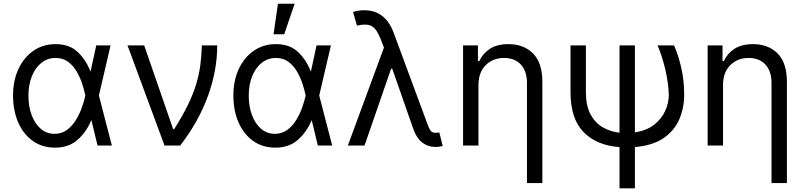

<svg xmlns="http://www.w3.org/2000/svg" viewBox="-20 -793 4384 1046"><path d="M277 11.4Q208.8 10.7 158 -25.7Q107.2 -62.1 79.2 -126.1Q51.1 -190 51.1 -272.7Q51.1 -354.8 80.8 -417.8Q110.4 -480.8 162.6 -516.7Q214.8 -552.6 282.7 -552.6Q357.2 -552.6 402.2 -510.8Q447.1 -469.1 473 -403.4H473.4L504.3 -545.5H582.4L518.8 -272.7L589.5 0H511.4L478 -137.8H477.3Q449.6 -71.7 400.9 -29.8Q352.3 12.1 277 11.4ZM445 -272.7 444.6 -274.1Q439.3 -300.1 428.3 -334.5Q417.3 -369 398.8 -401.6Q380.3 -434.3 351.7 -455.8Q323.2 -477.3 282.7 -477.3Q239.3 -477.3 206 -451Q172.6 -424.7 153.8 -378.2Q134.9 -331.7 134.9 -271.3Q134.9 -212.4 152.7 -165.3Q170.5 -118.3 202.4 -91.1Q234.4 -63.9 277 -63.9Q316.4 -63.9 345.5 -85.8Q374.6 -107.6 394.5 -140.8Q414.4 -174 426.7 -209.3Q438.9 -244.7 444.6 -271.3Z M876.4 0 674.7 -545.5H765.6L923.3 -89.5H929Q974.8 -161.9 1003.7 -221.6Q1032.7 -281.2 1048.7 -334.2Q1064.6 -387.1 1071.4 -438.4Q1078.1 -489.7 1079.5 -545.5H1163.4Q1163.4 -409.1 1112.9 -270.1Q1062.5 -131 961.6 0Z M1477.3 11.4Q1409.1 10.7 1358.3 -25.7Q1307.5 -62.1 1279.5 -126.1Q1251.4 -190 1251.4 -272.7Q1251.4 -354.8 1281.1 -417.8Q1310.7 -480.8 1362.9 -516.7Q1415.1 -552.6 1483 -552.6Q1557.5 -552.6 1602.5 -510.8Q1647.4 -469.1 1673.3 -403.4H1673.7L1704.5 -545.5H1782.7L1719.1 -272.7L1789.8 0H1711.6L1678.3 -137.8H1677.6Q1649.9 -71.7 1601.2 -29.8Q1552.6 12.1 1477.3 11.4ZM1645.2 -272.7 1644.9 -274.1Q1639.6 -300.1 1628.6 -334.5Q1617.5 -369 1599.1 -401.6Q1580.6 -434.3 1552 -455.8Q1523.4 -477.3 1483 -477.3Q1439.6 -477.3 1406.2 -451Q1372.9 -424.7 1354 -378.2Q1335.2 -331.7 1335.2 -271.3Q1335.2 -212.4 1353 -165.3Q1370.7 -118.3 1402.7 -91.1Q1434.7 -63.9 1477.3 -63.9Q1516.7 -63.9 1545.8 -85.8Q1574.9 -107.6 1594.8 -140.8Q1614.7 -174 1627 -209.3Q1639.2 -244.7 1644.9 -271.3ZM1470.2 -606.5 1494.3 -772.7H1585.2L1528.4 -606.5Z M2352.3 7.5Q2311.1 7.5 2280 -16.7Q2248.9 -40.8 2231.5 -90.9L2116.8 -419H2110.8L1965.9 0H1875L2071.7 -533.7L2054 -579.5Q2032.3 -636 2004.6 -650.9Q1976.9 -665.8 1924.7 -653.4L1903.4 -727.3Q1909.8 -730.1 1926.5 -733.7Q1943.2 -737.2 1964.5 -737.2Q2079.2 -737.2 2125 -613.6L2311.1 -110.8Q2316.1 -96.9 2324.2 -83.3Q2332.4 -69.6 2353.7 -69.6Q2358 -69.6 2364.2 -70.3Q2370.4 -71 2373.6 -71L2392 2.8Q2370 7.8 2352.3 7.5Z M2586.6 -328.1V0H2502.8V-545.5H2583.8V-460.2H2590.9Q2610.1 -501.8 2649.1 -527.2Q2688.2 -552.6 2750 -552.6Q2833.1 -552.6 2883.9 -501.8Q2934.7 -451 2934.7 -346.6V204.5H2850.9V-340.9Q2850.9 -404.8 2817.6 -441.1Q2784.4 -477.3 2725.9 -477.3Q2666.2 -477.3 2626.4 -438.4Q2586.6 -399.5 2586.6 -328.1Z M3088.1 -545.5H3171.9V-291.2Q3171.9 -217.7 3196.7 -170.8Q3221.6 -123.9 3263.3 -99.8Q3305 -75.6 3355.1 -70V-545.5H3438.9V-71.7Q3502.8 -81.7 3543.7 -113.6Q3584.5 -145.6 3604 -189.1Q3623.6 -232.6 3623.6 -277Q3621.4 -342 3604.8 -413.4Q3588.1 -484.7 3562.5 -545.5H3652Q3673.3 -500.7 3690.3 -428.8Q3707.4 -356.9 3707.4 -277Q3707.4 -206.7 3681.5 -144.9Q3655.5 -83.1 3596.8 -41.7Q3538 -0.4 3438.9 8.2V233H3355.1V8.5Q3231.2 -0.4 3159.6 -73Q3088.1 -145.6 3088.1 -291.2Z M3919 -328.1V0H3835.2V-545.5H3916.2V-460.2H3923.3Q3942.5 -501.8 3981.5 -527.2Q4020.6 -552.6 4082.4 -552.6Q4165.5 -552.6 4216.3 -501.8Q4267 -451 4267 -346.6V204.5H4183.2V-340.9Q4183.2 -404.8 4150 -441.1Q4116.8 -477.3 4058.2 -477.3Q3998.6 -477.3 3958.8 -438.4Q3919 -399.5 3919 -328.1Z"/></svg>

Font: Inter Alia
Style: Regular
Weight: 400
Designer: Rasmus Andersson (Latin, Greek, Cyrillic etc.) and Evan from Shavian.info (Shavian, old style figures)
Foundry: Shavian.info
Version: Version 0.001;git-37ab20767